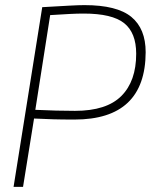

<svg xmlns="http://www.w3.org/2000/svg" viewBox="-20 -730 589 750"><path d="M33 0 145 -702Q216 -706 251.5 -708Q287 -710 310 -710Q437 -710 493 -664Q549 -618 549 -526Q548 -263 271 -263Q221 -263 188 -264Q155 -265 113 -267L70 0ZM176 -671 118 -301Q164 -299 199 -298Q234 -297 273 -297Q396 -297 454 -355Q512 -413 512 -520Q512 -602 465 -639.5Q418 -677 307 -677Q282 -677 253 -675.5Q224 -674 176 -671Z"/></svg>

Font: Georama ExtraLight
Style: Italic
Weight: 200
Italic angle: -9°
Designer: Jean-Baptiste Levee
Foundry: Production Type
Version: Version 1.000